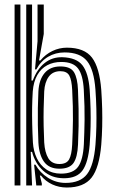

<svg xmlns="http://www.w3.org/2000/svg" viewBox="-20 -820 508 849"><path d="M44.5 0V-800H70.2V0ZM96 0V-800H121.8V-604L119.2 -464H125Q144 -514.8 177.5 -541.4Q211 -568 255.2 -567Q318.2 -565.2 344.6 -531.2Q371 -497.2 376.5 -423.2Q379.5 -378.2 380.5 -338.4Q381.5 -298.5 380.5 -259.8Q379.5 -221 376.5 -179.8Q370 -101.8 345.2 -66.8Q320.5 -31.8 262.8 -31.8Q207.5 -31.8 171 -65.1Q134.5 -98.5 121.8 -148.5H115.8L121.8 0ZM249.5 -52.2Q303.5 -52.2 325.4 -82.6Q347.2 -113 350.8 -181.8Q353.2 -234.8 354 -289.8Q354.8 -344.8 350.5 -423Q347 -488.5 325.1 -517.2Q303.2 -546 250.8 -546Q216 -546 188.8 -531.6Q161.5 -517.2 144.9 -488.2Q128.2 -459.2 124.8 -415.5Q122.8 -382.8 122.1 -346.9Q121.5 -311 122.4 -271.9Q123.2 -232.8 125.5 -190Q127.8 -152 142.6 -120.8Q157.5 -89.5 184.5 -70.9Q211.5 -52.2 249.5 -52.2ZM242.8 -74Q197.2 -74 175 -104.4Q152.8 -134.8 149.8 -189.5Q148 -228 147.4 -266.4Q146.8 -304.8 147.4 -342.4Q148 -380 149.8 -415.8Q152.5 -467.5 177.2 -496.9Q202 -526.2 247 -526.2Q292 -526.2 307.4 -500.4Q322.8 -474.5 324.8 -423Q326.8 -377.2 327.5 -338.6Q328.2 -300 327.6 -262.2Q327 -224.5 325 -180.8Q322.5 -124.2 304.9 -99.1Q287.2 -74 242.8 -74ZM242.8 -94.8Q274.2 -94.8 285.6 -115.1Q297 -135.5 299.2 -180.8Q301.8 -235 302.5 -290Q303.2 -345 299.2 -422.5Q297 -466.5 286.4 -485.9Q275.8 -505.2 247 -505.2Q213.5 -505.2 195.6 -480.9Q177.8 -456.5 175.5 -415.8Q173.8 -378.8 173 -340Q172.2 -301.2 173 -263.1Q173.8 -225 175.5 -190Q178.2 -146 193.6 -120.4Q209 -94.8 242.8 -94.8ZM275.5 9.2Q241 9.2 211.2 -4.5Q181.5 -18.2 161.2 -43.5H156.2L165 -8.5V0H140.5L130.8 -91.8H136.8Q156.8 -56 192.5 -33.6Q228.2 -11.2 270 -11.2Q335.2 -11.2 365 -50Q394.8 -88.8 402.2 -180.8Q405.2 -220.2 406.1 -258.9Q407 -297.5 406.1 -338.2Q405.2 -379 402 -423.8Q395.5 -512.2 364.8 -550.2Q334 -588.2 265.8 -588.2Q225.5 -588.2 192.9 -569Q160.2 -549.8 140.8 -513.2H134.8L146 -637.5V-800H173.5V-669.8L152.5 -552.5H158.5Q181.2 -580 211.9 -594.6Q242.5 -609.2 275.8 -609.2Q353.2 -609.2 386.8 -565.2Q420.2 -521.2 427.8 -422.5Q430.8 -379.2 431.8 -339.1Q432.8 -299 431.9 -260Q431 -221 427.8 -180.5Q419.2 -78.5 385 -34.6Q350.8 9.2 275.5 9.2Z"/></svg>

Font: Big Shoulders Inline Display Thin ExtraBold
Style: Regular
Weight: 800
Version: Version 2.002